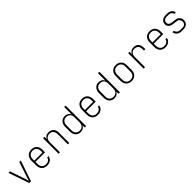

<svg xmlns="http://www.w3.org/2000/svg" viewBox="589 -2771 4822 4822"><g transform="rotate(-45 3000.0 -360.0)"><path d="M269 0 80 -550H134L273 -140Q282 -113 289.5 -84.5Q297 -56 301 -39Q304 -56 312 -84.5Q320 -113 329 -140L466 -550H520L331 0Z M901 10Q809 10 757 -44.5Q705 -99 705 -190V-360Q705 -451 757.5 -505.5Q810 -560 901 -560Q992 -560 1043.5 -505.5Q1095 -451 1095 -360V-265H755V-190Q755 -118 793 -76Q831 -34 901 -34Q957 -34 995 -61Q1033 -88 1041 -135H1091Q1079 -68 1028.5 -29Q978 10 901 10ZM755 -308H1045V-360Q1045 -432 1007.5 -474Q970 -516 901 -516Q831 -516 793 -474.5Q755 -433 755 -360Z M1310 0V-550H1360V-460Q1375 -507 1414.5 -533.5Q1454 -560 1513 -560Q1594 -560 1643 -508Q1692 -456 1692 -367V0H1642V-360Q1642 -434 1605 -475.5Q1568 -517 1503 -517Q1437 -517 1398.5 -475Q1360 -433 1360 -360V0Z M2087 10Q2005 10 1955 -44.5Q1905 -99 1905 -189V-360Q1905 -450 1955 -505Q2005 -560 2087 -560Q2143 -560 2183 -535Q2223 -510 2240 -467V-730H2290V0H2240V-83Q2223 -40 2183 -15Q2143 10 2087 10ZM2097 -33Q2165 -33 2202.5 -74.5Q2240 -116 2240 -189V-360Q2240 -434 2202.5 -475.5Q2165 -517 2097 -517Q2030 -517 1992.5 -475.5Q1955 -434 1955 -360V-189Q1955 -116 1992.5 -74.5Q2030 -33 2097 -33Z M2701 10Q2609 10 2557 -44.5Q2505 -99 2505 -190V-360Q2505 -451 2557.5 -505.5Q2610 -560 2701 -560Q2792 -560 2843.5 -505.5Q2895 -451 2895 -360V-265H2555V-190Q2555 -118 2593 -76Q2631 -34 2701 -34Q2757 -34 2795 -61Q2833 -88 2841 -135H2891Q2879 -68 2828.5 -29Q2778 10 2701 10ZM2555 -308H2845V-360Q2845 -432 2807.5 -474Q2770 -516 2701 -516Q2631 -516 2593 -474.5Q2555 -433 2555 -360Z M3287 10Q3205 10 3155 -44.5Q3105 -99 3105 -189V-360Q3105 -450 3155 -505Q3205 -560 3287 -560Q3343 -560 3383 -535Q3423 -510 3440 -467V-730H3490V0H3440V-83Q3423 -40 3383 -15Q3343 10 3287 10ZM3297 -33Q3365 -33 3402.5 -74.5Q3440 -116 3440 -189V-360Q3440 -434 3402.5 -475.5Q3365 -517 3297 -517Q3230 -517 3192.5 -475.5Q3155 -434 3155 -360V-189Q3155 -116 3192.5 -74.5Q3230 -33 3297 -33Z M3900 10Q3812 10 3758.5 -44.5Q3705 -99 3705 -190V-360Q3705 -451 3758.5 -505.5Q3812 -560 3900 -560Q3989 -560 4042 -505.5Q4095 -451 4095 -360V-190Q4095 -99 4042 -44.5Q3989 10 3900 10ZM3900 -34Q3969 -34 4007 -75Q4045 -116 4045 -190V-360Q4045 -434 4006.5 -475Q3968 -516 3900 -516Q3832 -516 3793.5 -475Q3755 -434 3755 -360V-190Q3755 -116 3793 -75Q3831 -34 3900 -34Z M4332 0V-550H4382V-464Q4398 -509 4435.5 -534.5Q4473 -560 4528 -560Q4619 -560 4663.5 -509Q4708 -458 4708 -365V-315H4658V-365Q4658 -439 4623 -478Q4588 -517 4520 -517Q4453 -517 4417.5 -476Q4382 -435 4382 -360V0Z M5101 10Q5009 10 4957 -44.5Q4905 -99 4905 -190V-360Q4905 -451 4957.5 -505.5Q5010 -560 5101 -560Q5192 -560 5243.5 -505.5Q5295 -451 5295 -360V-265H4955V-190Q4955 -118 4993 -76Q5031 -34 5101 -34Q5157 -34 5195 -61Q5233 -88 5241 -135H5291Q5279 -68 5228.5 -29Q5178 10 5101 10ZM4955 -308H5245V-360Q5245 -432 5207.5 -474Q5170 -516 5101 -516Q5031 -516 4993 -474.5Q4955 -433 4955 -360Z M5669 10Q5594 10 5545.5 -30.5Q5497 -71 5490 -135H5540Q5548 -92 5582.5 -63.5Q5617 -35 5669 -35H5742Q5797 -35 5829 -63.5Q5861 -92 5861 -140Q5861 -183 5835.5 -216Q5810 -249 5766 -254L5645 -269Q5575 -278 5536 -314Q5497 -350 5497 -411Q5497 -479 5544.5 -519.5Q5592 -560 5671 -560H5725Q5800 -560 5847.5 -523Q5895 -486 5902 -425H5852Q5846 -464 5812 -489.5Q5778 -515 5725 -515H5671Q5615 -515 5581.5 -487Q5548 -459 5548 -412Q5548 -371 5575 -348Q5602 -325 5653 -318L5772 -303Q5835 -295 5872.5 -251.5Q5910 -208 5910 -147Q5910 -76 5864.5 -33Q5819 10 5742 10Z"/></g></svg>

Font: JetBrains Mono NL Thin
Style: Regular
Weight: 100
Monospace: yes
Designer: Philipp Nurullin, Konstantin Bulenkov
Foundry: JetBrains
Version: Version 2.305; ttfautohint (v1.8.4.7-5d5b)